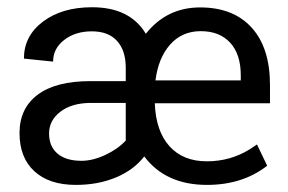

<svg xmlns="http://www.w3.org/2000/svg" viewBox="-20 -504 800 533"><path d="M648.4 -280.8V-294.9Q648.4 -353.5 618.9 -385.5Q589.4 -417.5 537.4 -417.5Q485.4 -417.5 452.4 -380.4Q419.4 -343.3 411.6 -280.8ZM721.7 -43.5V-43.9ZM329.1 -218.3H229Q177.7 -217.3 147 -193.4Q116.2 -169.4 116.2 -133.5Q116.2 -97.7 139.6 -77.6Q163.1 -57.6 206.1 -57.6Q237.3 -57.6 272 -73.7Q306.6 -89.8 329.1 -113.8ZM554.7 9.3Q439.9 9.3 380.4 -69.8Q351.6 -32.2 302 -11.5Q252.4 9.3 190.4 9.3Q116.7 9.3 75.4 -28.6Q34.2 -66.4 34.2 -134.8Q34.2 -203.1 84.5 -241Q134.8 -278.8 231 -278.8H329.1V-315.9Q329.1 -363.8 304.9 -390.4Q280.8 -417 234.9 -417Q189 -417 158.2 -393.1Q127.4 -369.1 127.4 -333L46.4 -341.3Q46.4 -404.3 99.4 -444.1Q152.3 -483.9 235.4 -483.9Q340.8 -483.9 384.8 -410.2Q442.9 -483.4 535.4 -483.4Q627.9 -483.4 678.7 -427.2Q729.5 -371.1 729.5 -268.1V-217.3H409.7Q412.6 -140.1 450.4 -98.1Q488.3 -56.2 554 -56.2Q619.6 -56.2 672.9 -89.4L693.4 -103L721.7 -43.9Q653.3 9.3 554.7 9.3Z"/></svg>

Font: Yantramanav
Style: Regular
Weight: 400
Version: Version 1.000;PS 1.0;hotconv 1.0.72;makeotf.lib2.5.5900; ttf